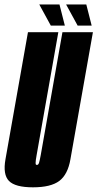

<svg xmlns="http://www.w3.org/2000/svg" viewBox="-45 -816 427 841"><path d="M99.5 4.5Q21.5 4.5 -5.8 -23.5Q-33 -51.5 -21 -118.5L77.5 -675H210.5L115.5 -137Q111 -112.5 111 -103Q110.5 -96 113.5 -94.5Q115 -93.5 116.5 -93.5Q123 -93.5 126 -103Q129 -112.5 133.5 -137L228.5 -675H362L263.5 -118.5Q252 -51.5 214.8 -23.5Q177.5 4.5 99.5 4.5ZM295 -704 244.5 -796.5H333L356.5 -704ZM177.5 -704 127 -796.5H215.5L239 -704Z"/></svg>

Font: Anybody UltraCondensed Regular
Style: Bold Italic
Weight: 700
Width: 1
Italic angle: -10°
Designer: Tyler Finck
Foundry: Etcetera Type Company
Version: Version 1.010; ttfautohint (v1.8.3) -l 8 -r 50 -G 200 -x 14 